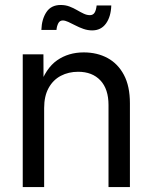

<svg xmlns="http://www.w3.org/2000/svg" viewBox="-20 -755 616 775"><path d="M158.2 -318.8V0H71.8V-535.6H155.3L155.8 -405.8H139.6Q164.6 -479.5 210.4 -511.5Q256.3 -543.5 317.9 -543.5Q372.1 -543.5 414.1 -520.8Q456.1 -498 480.2 -452.6Q504.4 -407.2 504.4 -337.9V0H418V-331.1Q418 -395.5 385.3 -430.4Q352.5 -465.3 295.4 -465.3Q256.8 -465.3 225.6 -449Q194.3 -432.6 176.3 -399.9Q158.2 -367.2 158.2 -318.8ZM352.1 -632.3Q334 -632.3 316.7 -638.4Q299.3 -644.5 283.9 -652.6Q268.6 -660.6 255.6 -666.5Q242.7 -672.4 233.4 -672.4Q220.7 -672.4 214.8 -660.2Q209 -647.9 208 -634.3H147Q148.4 -677.7 167.5 -706.3Q186.5 -734.9 225.1 -734.9Q244.1 -734.9 260.3 -728.8Q276.4 -722.7 290.5 -714.4Q304.7 -706.1 317.6 -700Q330.6 -693.8 342.8 -693.8Q355 -693.8 361.3 -703.1Q367.7 -712.4 370.1 -732.9H429.2Q427.7 -687.5 407.7 -659.9Q387.7 -632.3 352.1 -632.3Z"/></svg>

Font: Inter 20pt
Style: Regular
Weight: 400
Version: Version 4.001;git-66647c0bb